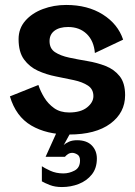

<svg xmlns="http://www.w3.org/2000/svg" viewBox="-20 -531 545 775"><path d="M247 -511Q334 -511 395 -472.5Q456 -434 477 -371L363 -317Q359 -366 330 -394Q301 -422 255 -422Q220 -422 200 -407Q180 -392 180 -365Q180 -335 202 -320.5Q224 -306 259 -298.5Q294 -291 333 -284.5Q372 -278 406.5 -264.5Q441 -251 463 -223.5Q485 -196 485 -147Q485 -76 425.5 -32Q366 12 259 12Q168 12 106 -24.5Q44 -61 20 -142L135 -188Q143 -163 158.5 -137.5Q174 -112 198.5 -94.5Q223 -77 259 -77Q306 -77 331.5 -97.5Q357 -118 357 -143Q357 -171 335 -185.5Q313 -200 278.5 -207.5Q244 -215 205.5 -222.5Q167 -230 133 -245.5Q99 -261 77 -291Q55 -321 55 -373Q55 -416 82 -447Q109 -478 153 -494.5Q197 -511 247 -511ZM230 224Q202 224 181.5 216Q161 208 149 201V140Q159 147 182.5 158Q206 169 236 169Q259 169 281 157.5Q303 146 303 117Q303 99 292 92.5Q281 86 272 86Q262 86 254.5 91Q247 96 242 102H164L216 -13L271 -7L237 55Q245 47 258.5 41Q272 35 291 35Q330 35 350.5 56Q371 77 371 109Q371 148 350.5 173.5Q330 199 298 211.5Q266 224 230 224Z"/></svg>

Font: Panamera
Style: Bold
Weight: 700
Designer: Bastien Sozeau
Foundry: NBR — Bastien Sozeau
Version: Version 3.002; ttfautohint (v1.8.4.7-5d5b);gftools[0.9.33]